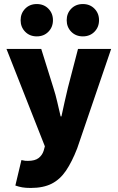

<svg xmlns="http://www.w3.org/2000/svg" viewBox="-20 -742 582 950"><path d="M132 188Q107 188 90 185Q73 182 56 176L86 50Q98 53 104.5 53.5Q111 54 118 54Q153 54 171 40Q189 26 196 4L202 -18L12 -500H184L244 -308Q255 -274 263 -239Q271 -204 280 -166H284Q292 -202 299.5 -237Q307 -272 316 -308L366 -500H530L362 -8Q336 59 306.5 102.5Q277 146 235.5 167Q194 188 132 188ZM162 -562Q127 -562 104.5 -585Q82 -608 82 -642Q82 -676 104.5 -699Q127 -722 162 -722Q197 -722 219.5 -699Q242 -676 242 -642Q242 -608 219.5 -585Q197 -562 162 -562ZM390 -562Q355 -562 332.5 -585Q310 -608 310 -642Q310 -676 332.5 -699Q355 -722 390 -722Q425 -722 447.5 -699Q470 -676 470 -642Q470 -608 447.5 -585Q425 -562 390 -562Z"/></svg>

Font: Source Sans 3 ExtraLight Black
Style: Regular
Weight: 900
Version: Version 3.052;hotconv 1.1.0;makeotfexe 2.6.0